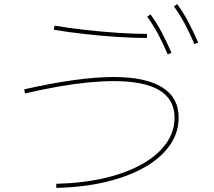

<svg xmlns="http://www.w3.org/2000/svg" viewBox="-20 -875 1040 935"><path d="M254 20Q382 17 488 -7.5Q594 -32 670.5 -75Q747 -118 788.5 -175.5Q830 -233 830 -302Q830 -391 756 -435.5Q682 -480 533 -480Q477 -480 409.5 -473.5Q342 -467 265 -453.5Q188 -440 102 -420L98 -440Q226 -469 336.5 -484.5Q447 -500 533 -500Q689 -500 769.5 -450Q850 -400 850 -302Q850 -229 807 -167.5Q764 -106 684.5 -60.5Q605 -15 495.5 11Q386 37 254 40ZM696 -690Q632 -690 554 -695Q476 -700 395 -709Q314 -718 242 -730L246 -750Q318 -738 398.5 -729Q479 -720 556 -715Q633 -710 696 -710ZM797 -610Q772 -668 748.5 -711.5Q725 -755 697 -794L713 -805Q744 -762 768 -716.5Q792 -671 815 -618ZM927 -660Q902 -718 878.5 -761.5Q855 -805 827 -844L843 -855Q874 -812 898 -766.5Q922 -721 945 -668Z"/></svg>

Font: M PLUS 1 Thin
Style: Regular
Weight: 100
Designer: Coji Morishita
Foundry: UNDERFOREST DESIGN
Version: Version 1.001